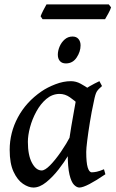

<svg xmlns="http://www.w3.org/2000/svg" viewBox="-20 -821 518 861"><path d="M452.6 -39.6Q411.1 -11.2 381.1 4.4Q351.1 20 335.9 20Q324.2 20 312 7.8Q299.8 -4.4 291.7 -37.6Q283.7 -70.8 283.7 -133.8Q283.7 -147.5 288.3 -181.2Q293 -214.8 299.8 -254.6Q306.6 -294.4 312.7 -328.1Q318.8 -361.8 321.3 -376Q324.2 -391.1 341.1 -405.8Q357.9 -420.4 380.9 -433.6Q403.8 -446.8 425.8 -457L437.5 -435.1Q420.9 -421.4 414.1 -410.4Q407.2 -399.4 400.9 -366.2Q390.6 -319.8 383.1 -272.9Q375.5 -226.1 371.1 -190.2Q366.7 -154.3 366.7 -140.1Q366.7 -91.8 373.3 -70.1Q379.9 -48.3 391.6 -48.3Q401.4 -48.3 414.1 -51Q426.8 -53.7 446.3 -62ZM407.7 -409.2Q393.6 -399.4 385.5 -382.6Q377.4 -365.7 371.3 -352.3Q365.2 -338.9 356.4 -338.9Q348.1 -338.9 331.8 -354Q315.4 -369.1 293.7 -384.5Q272 -399.9 246.6 -399.9Q213.9 -399.4 187.7 -377.2Q161.6 -355 143.1 -321Q124.5 -287.1 114.7 -250.5Q105 -213.9 105 -185.1Q105 -125 123.3 -90.8Q141.6 -56.6 167 -56.6Q181.6 -56.6 204.6 -79.8Q227.5 -103 252.7 -139.4Q277.8 -175.8 298.3 -214.8L287.1 -125.5Q269.5 -95.7 243.2 -61.8Q216.8 -27.8 187.3 -3.9Q157.7 20 129.9 20Q107.9 20 83 3.2Q58.1 -13.7 40.8 -50.8Q23.4 -87.9 23.4 -148.9Q23.4 -226.1 60.3 -294.9Q97.2 -363.8 166 -411.1Q192.4 -429.2 228.3 -443.1Q264.2 -457 297.9 -457Q320.8 -457 341.6 -445.6Q362.3 -434.1 379.2 -422.4Q396 -410.6 407.7 -409.2ZM341.3 -617.7Q341.3 -589.4 323.7 -563Q306.2 -536.6 275.4 -536.6Q257.8 -536.6 248.5 -547.4Q239.3 -558.1 239.3 -575.7Q239.3 -593.3 247.3 -612.3Q255.4 -631.3 270.3 -644.3Q285.2 -657.2 305.2 -657.2Q322.8 -657.2 332 -646Q341.3 -634.8 341.3 -617.7ZM478 -788.1Q475.1 -777.3 465.6 -760.3Q456.1 -743.2 451.2 -734.9H170.9L162.1 -748Q165.5 -757.8 174.1 -774.7Q182.6 -791.5 188.5 -801.3H467.8Z"/></svg>

Font: Gentium Book Plus
Style: Italic
Weight: 400
Italic angle: -8°
Designer: Victor Gaultney, Annie Olsen, Iska Routamaa, Becca Hirsbrunner
Foundry: SIL International
Version: Version 6.101